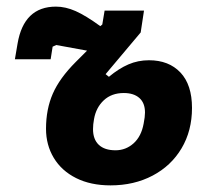

<svg xmlns="http://www.w3.org/2000/svg" viewBox="-20 -548 640 580"><path d="M119 -159Q119 -218 139.5 -265Q160 -312 209 -361L243 -395L150 -412L139 -407L133 -369H25L33 -416Q52 -528 149 -528Q178 -528 208.5 -514.5Q239 -501 283 -469L289 -474L296 -516H415L405 -450L299 -324L309 -316Q339 -341 368 -353.5Q397 -366 430 -366Q490 -366 525 -329Q560 -292 560 -222Q560 -153 528.5 -100Q497 -47 441 -17.5Q385 12 314 12Q254 12 210 -10Q166 -32 142.5 -71Q119 -110 119 -159ZM414 -175Q418 -195 418 -208Q418 -237 401 -252Q384 -267 354 -267Q317 -267 293.5 -245Q270 -223 264 -188Q261 -172 261 -158Q261 -127 278.5 -110.5Q296 -94 329 -94Q360 -94 383.5 -115Q407 -136 414 -175Z"/></svg>

Font: iA Writer Mono V
Style: Regular
Weight: 400
Italic angle: -9.5°
Designer: Mike Abbink, Paul van der Laan, Pieter van Rosmalen
Foundry: Bold Monday
Version: Version 2.000